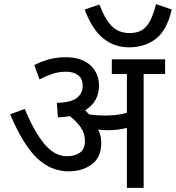

<svg xmlns="http://www.w3.org/2000/svg" viewBox="-20 -909 851 929"><path d="M470 -218Q470 -148 424.5 -114Q379 -80 312 -80Q226 -80 159 -144Q92 -208 29 -356L100 -382Q143 -276 193 -214.5Q243 -153 305 -153Q343 -153 367 -170.5Q391 -188 391 -227Q391 -264 370.5 -293Q350 -322 318 -347Q291 -342 260 -341L255 -411Q323 -413 351.5 -435Q380 -457 380 -494Q380 -530 356.5 -546Q333 -562 302 -562Q265 -562 235 -552Q205 -542 171 -525L146 -594Q172 -608 210.5 -620Q249 -632 298 -632Q376 -632 417.5 -593Q459 -554 459 -495Q459 -417 392 -375Q403 -365 412 -355Q450 -350 486 -350Q518 -350 543 -353Q568 -356 594 -363V-551H521V-622H779V-551H675V0H594V-290Q570 -284 547 -281.5Q524 -279 498 -279Q481 -279 455 -282Q470 -252 470 -218ZM811 -863Q788 -763 734.5 -721.5Q681 -680 604 -680Q532 -680 478 -724.5Q424 -769 390 -863L461 -887Q487 -817 520.5 -783Q554 -749 607 -749Q664 -749 691.5 -785.5Q719 -822 735 -889Z"/></svg>

Font: RS Noto Sans
Style: Regular
Weight: 400
Designer: Monotype Design Team
Foundry: Monotype Imaging Inc.
Version: Version 3.10